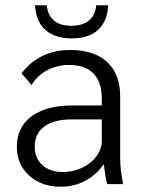

<svg xmlns="http://www.w3.org/2000/svg" viewBox="-20 -700 550 730"><path d="M44 -142Q44 -216 99.5 -257.5Q155 -299 255 -299H367V-326Q367 -388 335.5 -420.5Q304 -453 243 -453Q198 -453 160.5 -433.5Q123 -414 100 -377L62 -421Q94 -464 141 -487Q188 -510 247 -510Q338 -510 387.5 -464Q437 -418 437 -334V-94Q437 -57 448 0H388Q381 -22 375 -74H373Q345 -34 303 -12Q261 10 211 10Q138 10 91 -32.5Q44 -75 44 -142ZM367 -164V-246H252Q185 -246 148.5 -219Q112 -192 112 -142Q112 -99 141 -72.5Q170 -46 218 -46Q258 -46 292 -62Q326 -78 346.5 -105.5Q367 -133 367 -164ZM113 -680H158Q161 -644 184 -623Q207 -602 252 -602Q293 -602 317.5 -621.5Q342 -641 346 -680H391Q389 -621 354 -587.5Q319 -554 252 -554Q191 -554 154 -585Q117 -616 113 -680Z"/></svg>

Font: Sarabun Light
Style: Regular
Weight: 300
Designer: Suppakit Chalermlarp | Katatrad Co.,Ltd.
Foundry: Cadson Demak Co.,Ltd.
Version: Version 1.000; ttfautohint (v1.6)